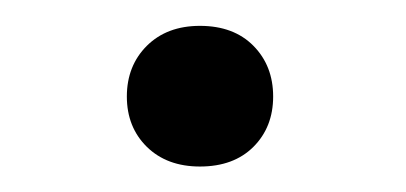

<svg xmlns="http://www.w3.org/2000/svg" viewBox="-20 -424 317 150"><path d="M136.2 -403.8Q162.6 -403.8 178 -388.2Q193.4 -372.6 193.4 -348.6Q193.4 -324.7 178 -309.3Q162.6 -293.9 136.2 -293.9Q110.4 -293.9 94.7 -309.3Q79.1 -324.7 79.1 -348.6Q79.1 -372.6 94.7 -388.2Q110.4 -403.8 136.2 -403.8Z"/></svg>

Font: Bert Sans Medium
Style: Regular
Weight: 500
Designer: Christian Robertson, Adam Twardoch, & Cristiano Sobral
Foundry: Google
Version: Version 12.135;January 10, 2020;FontCreator 12.0.0.2547 64-b